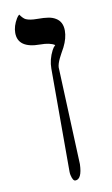

<svg xmlns="http://www.w3.org/2000/svg" viewBox="-101 -668 600 1031"><g transform="rotate(-10 199.0 -152.0)"><path d="M164.1 -439.5Q43 -439.5 43 -523.9Q43 -561 66.4 -600.1Q73.7 -611.8 81.1 -617.2Q98.1 -592.8 111.8 -586.9Q132.8 -577.6 171.6 -577.6Q210.4 -577.6 233.4 -573.7Q256.3 -569.8 272.5 -559.6Q307.6 -538.6 307.6 -490.2Q307.6 -448.7 284.2 -402.3Q273.4 -381.8 267.3 -371.6Q261.2 -361.3 255.9 -349.6Q241.7 -320.3 240.7 -301.3L262.7 230.5Q259.8 312.5 223.6 312.5Q210 312.5 202.6 278.8Q200.7 269.5 200.7 260.7V-301.3Q200.7 -351.1 225.1 -398.4Q232.9 -413.6 243.2 -422.4Q218.3 -439.5 164.1 -439.5Z"/></g></svg>

Font: Cardo-Italic
Style: Italic
Weight: 400
Italic angle: -12°
Designer: David J. Perry
Foundry: David J. Perry
Version: Version 0.991